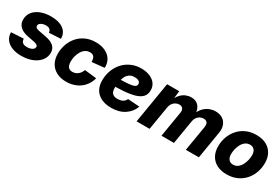

<svg xmlns="http://www.w3.org/2000/svg" viewBox="52 -1351 3160 2169"><g transform="rotate(30 1632.0 -266.5)"><path d="M243.7 11.2Q173.8 11.2 122.1 -9.3Q70.3 -29.8 41.5 -67.6Q12.7 -105.5 11.2 -156.7Q11.2 -158.2 11.2 -159.7Q11.2 -161.1 11.2 -162.6L171.9 -171.9Q174.3 -138.7 192.6 -122.8Q210.9 -106.9 251.5 -106.9Q273.9 -106.9 294.4 -113Q314.9 -119.1 328.1 -130.6Q341.3 -142.1 342.3 -159.2Q342.8 -174.3 330.3 -184.3Q317.9 -194.3 289.1 -199.7L197.3 -217.8Q127.4 -231.4 91.8 -268.3Q56.2 -305.2 58.1 -359.4Q59.1 -418.5 94 -459.7Q128.9 -501 187 -522.5Q245.1 -543.9 315.4 -543.9Q418 -543.9 475.6 -502.9Q533.2 -461.9 536.1 -393.1Q536.6 -390.1 536.6 -386.7Q536.6 -383.3 536.1 -379.9L384.3 -371.6Q383.3 -399.4 366 -413.3Q348.6 -427.2 314.9 -427.2Q294.4 -427.2 274.7 -421.1Q254.9 -415 241.9 -403.3Q229 -391.6 228.5 -374Q227.5 -359.9 238 -350.1Q248.5 -340.3 275.4 -335L376.5 -315.4Q448.2 -301.8 483.4 -268.8Q518.6 -235.8 517.1 -182.6Q516.1 -137.7 493.9 -101.8Q471.7 -65.9 433.8 -40.5Q396 -15.1 346.9 -2Q297.9 11.2 243.7 11.2Z M827.6 10.7Q753.4 10.7 700 -17.8Q646.5 -46.4 618.2 -97.9Q589.8 -149.4 589.8 -218.3Q589.8 -280.8 610.1 -339.1Q630.4 -397.5 669.9 -443.8Q709.5 -490.2 767.6 -517.3Q825.7 -544.4 901.4 -544.4Q954.1 -544.4 996.8 -530.3Q1039.6 -516.1 1070.1 -489.7Q1100.6 -463.4 1116 -426.3Q1131.3 -389.2 1128.9 -343.3L967.3 -326.7Q967.3 -346.2 963.9 -362.1Q960.4 -377.9 952.6 -389.4Q944.8 -400.9 931.9 -407Q918.9 -413.1 900.4 -413.1Q863.8 -413.1 837.4 -394.3Q811 -375.5 793.7 -345.2Q776.4 -314.9 768.3 -280Q760.3 -245.1 760.3 -212.9Q760.3 -184.1 768.1 -163.1Q775.9 -142.1 792.2 -131.3Q808.6 -120.6 833.5 -120.6Q853 -120.6 870.8 -127Q888.7 -133.3 903.8 -145Q918.9 -156.7 930.4 -173.3Q941.9 -189.9 948.7 -210.4L1104.5 -192.9Q1092.3 -146 1067.4 -108.6Q1042.5 -71.3 1006.6 -44.7Q970.7 -18.1 925.5 -3.7Q880.4 10.7 827.6 10.7Z M1415.5 11.7Q1338.9 11.7 1283.4 -15.6Q1228 -43 1199.7 -95.5Q1171.4 -147.9 1175.3 -223.1Q1177.7 -290.5 1201.7 -348.9Q1225.6 -407.2 1267.6 -451.2Q1309.6 -495.1 1366.9 -520Q1424.3 -544.9 1493.2 -544.9Q1553.2 -544.9 1601.6 -526.1Q1649.9 -507.3 1678.2 -470.7Q1706.5 -434.1 1706.5 -381.3Q1706.5 -327.1 1674.3 -293.9Q1642.1 -260.7 1580.6 -244.1Q1519 -227.5 1431.4 -221.9Q1343.8 -216.3 1232.4 -216.3L1249 -315.4Q1344.2 -315.4 1403.8 -318.4Q1463.4 -321.3 1495.4 -327.9Q1527.3 -334.5 1539.3 -345.7Q1551.3 -356.9 1551.3 -373.5Q1551.3 -396 1531.5 -408.9Q1511.7 -421.9 1475.6 -421.9Q1432.1 -421.9 1405.5 -401.1Q1378.9 -380.4 1364.7 -348.4Q1350.6 -316.4 1345.5 -281.7Q1340.3 -247.1 1339.4 -218.8Q1337.9 -188 1344.5 -163.6Q1351.1 -139.2 1371.1 -125.2Q1391.1 -111.3 1428.7 -111.3Q1468.8 -111.3 1496.1 -127Q1523.4 -142.6 1533.7 -169.9L1687 -159.7Q1660.6 -83 1590.1 -35.6Q1519.5 11.7 1415.5 11.7Z M1743.2 0 1832 -535.6H1990.2L1975.1 -401.4L1963.9 -406.7Q1984.9 -457 2013.9 -487.3Q2043 -517.6 2076.9 -531Q2110.8 -544.4 2145 -544.4Q2186.5 -544.4 2215.8 -526.9Q2245.1 -509.3 2261.2 -474.6Q2277.3 -439.9 2279.3 -387.7L2263.2 -398.9Q2283.7 -451.2 2315.4 -483.2Q2347.2 -515.1 2385.3 -529.8Q2423.3 -544.4 2462.4 -544.4Q2515.6 -544.4 2553 -521Q2590.3 -497.6 2607.2 -454.8Q2624 -412.1 2614.3 -354.5L2555.7 0H2385.7L2440.4 -327.6Q2444.8 -355 2439.2 -372.3Q2433.6 -389.6 2419.7 -397.9Q2405.8 -406.2 2385.3 -406.2Q2358.9 -406.2 2337.2 -394Q2315.4 -381.8 2301.3 -361.1Q2287.1 -340.3 2282.7 -314L2230.5 0H2067.9L2122.6 -329.6Q2128.9 -367.7 2113.8 -387Q2098.6 -406.2 2067.9 -406.2Q2043 -406.2 2021 -394.3Q1999 -382.3 1983.9 -360.8Q1968.8 -339.4 1964.4 -311L1912.6 0Z M2921.4 10.7Q2845.7 10.7 2792 -17.3Q2738.3 -45.4 2710 -96.7Q2681.6 -147.9 2681.6 -217.3Q2681.6 -283.2 2703.4 -342.3Q2725.1 -401.4 2765.9 -447Q2806.6 -492.7 2864.7 -518.6Q2922.9 -544.4 2995.6 -544.4Q3071.3 -544.4 3124.8 -516.1Q3178.2 -487.8 3206.5 -436.5Q3234.9 -385.3 3234.9 -316.4Q3234.9 -251 3213.9 -192.1Q3192.9 -133.3 3152.3 -87.6Q3111.8 -42 3053.7 -15.6Q2995.6 10.7 2921.4 10.7ZM2929.2 -120.6Q2964.8 -120.6 2990.5 -140.1Q3016.1 -159.7 3032.7 -190.4Q3049.3 -221.2 3057.1 -256.1Q3064.9 -291 3064.9 -320.8Q3064.9 -350.1 3055.4 -370.6Q3045.9 -391.1 3028.8 -402.1Q3011.7 -413.1 2987.8 -413.1Q2952.1 -413.1 2926.3 -393.6Q2900.4 -374 2884 -343.5Q2867.7 -313 2859.9 -278.6Q2852.1 -244.1 2852.1 -213.4Q2852.1 -169.9 2872.8 -145.3Q2893.6 -120.6 2929.2 -120.6Z"/></g></svg>

Font: Inter 20pt ExtraBold
Style: Italic
Weight: 800
Italic angle: -9.3988°
Version: Version 4.001;git-66647c0bb